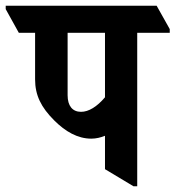

<svg xmlns="http://www.w3.org/2000/svg" viewBox="-76 -645 615 673"><path d="M244 -159C261 -159 277 -163 292 -169V-52L392 8H405V-530H519V-543L473 -625H-56V-613L-10 -530H47V-367C47 -311 68 -269 114 -223C153 -184 196 -159 244 -159ZM161 -311V-530H292V-304C264 -271 235 -253 208 -253C178 -253 161 -274 161 -311Z"/></svg>

Font: Noto Serif Devanagari Condensed
Style: Bold
Weight: 700
Width: 3
Designer: Universal Thirst, Indian Type Foundry and the Monotype Design Team
Foundry: Monotype Imaging Inc.
Version: Version 2.004